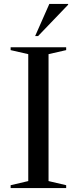

<svg xmlns="http://www.w3.org/2000/svg" viewBox="-20 -955 390 975"><path d="M316 -14.5V0H34V-14.5L123.5 -35.5V-680L34 -700.5V-715H316V-700.5L226.5 -680V-35.5ZM158.5 -772 230.5 -935H326V-931L173.5 -772Z"/></svg>

Font: Newsreader 72pt
Style: Regular
Weight: 400
Designer: Hugues Gentile
Foundry: Production Type
Version: Version 1.003; ttfautohint (v1.8.3)